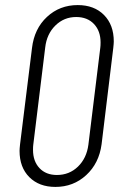

<svg xmlns="http://www.w3.org/2000/svg" viewBox="-20 -728 478 756"><path d="M57 -134Q57 -142 59 -160L106 -539Q115 -615 165 -661.5Q215 -708 286 -708Q351 -708 389.5 -669Q428 -630 428 -565Q428 -557 426 -539L380 -160Q370 -85 319.5 -38.5Q269 8 198 8Q134 8 95.5 -30.5Q57 -69 57 -134ZM328 -158 375 -541Q376 -548 376 -561Q376 -606 350 -633.5Q324 -661 280 -661Q232 -661 198 -627.5Q164 -594 158 -541L111 -158Q110 -151 110 -138Q110 -93 135.5 -66Q161 -39 204 -39Q253 -39 287 -72Q321 -105 328 -158Z"/></svg>

Font: Barlow Condensed Light
Style: Italic
Weight: 300
Width: 3
Italic angle: -7°
Designer: Jeremy Tribby
Foundry: Tribby Type
Version: Version 1.408